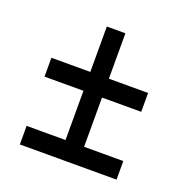

<svg xmlns="http://www.w3.org/2000/svg" viewBox="-90 -580 588 612"><g transform="rotate(20 204.0 -274.0)"><path d="M40 -50V-113H172V-280H40V-344H172V-498H235V-344H368V-280H235V-113H368V-50Z"/></g></svg>

Font: Georama ExtraCondensed
Style: Regular
Weight: 400
Width: 2
Designer: Jean-Baptiste Levee
Foundry: Production Type
Version: Version 1.000